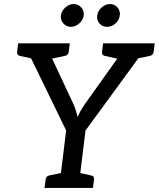

<svg xmlns="http://www.w3.org/2000/svg" viewBox="-20 -932 787 952"><path d="M273 0 308 -285 98 -717H183Q196 -717 202.5 -710.5Q209 -704 214 -694L344 -416Q352 -398 356.5 -382.5Q361 -367 365 -352Q372 -368 380.5 -383.5Q389 -399 401 -416L599 -694Q604 -702 613 -709.5Q622 -717 634 -717H720L404 -285L369 0ZM159 -663 166 -717H241L234 -663ZM554 -663 561 -717H662L655 -663ZM172 -717 151 -639 78 -655Q70 -657 67 -662Q64 -667 65 -676L70 -717ZM326 -717 321 -676Q320 -667 315.5 -662Q311 -657 302 -655L225 -639L224 -717ZM593 -717 572 -639 499 -655Q491 -657 488 -662Q485 -667 486 -676L491 -717ZM747 -717 742 -676Q741 -667 736.5 -662Q732 -657 723 -655L646 -639L645 -717ZM201 0 206 -41Q207 -50 211.5 -55Q216 -60 224 -62L301 -78L303 0ZM339 0 359 -78 432 -62Q441 -60 444 -55Q447 -50 446 -41L441 0ZM395 -855Q392 -833 373 -816Q354 -799 331 -799Q309 -799 294 -816Q279 -833 282 -855Q285 -878 304 -895Q323 -912 345 -912Q368 -912 383 -895Q398 -878 395 -855ZM574 -855Q571 -832 552.5 -815.5Q534 -799 511 -799Q488 -799 473.5 -815.5Q459 -832 462 -855Q465 -878 484 -895Q503 -912 525 -912Q548 -912 562.5 -895Q577 -878 574 -855Z"/></svg>

Font: Aleo
Style: Italic
Weight: 400
Italic angle: -7°
Designer: Alessio Laiso
Foundry: Alessio Laiso
Version: Version 2.001;gftools[0.9.29]